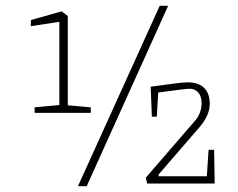

<svg xmlns="http://www.w3.org/2000/svg" viewBox="-20 -631 818 660"><path d="M292 -262V-243H99V-262L184 -270V-556L86 -541V-562L192 -592L213 -576V-269ZM529 -611H558L278 9H248ZM718 0H486L481 -20L653 -219Q663 -231 668 -246.5Q673 -262 673 -276Q673 -300 661.5 -313Q650 -326 632 -326Q620 -326 524 -313L519 -230H502L498 -333Q603 -348 625 -348Q662 -348 681.5 -329Q701 -310 701 -274Q701 -235 666 -194L525 -31V-25H691L697 -116H716Z"/></svg>

Font: Grenze Thin
Style: Regular
Weight: 250
Designer: Renata Polastri
Foundry: Omnibus-Type
Version: Version 1.002; ttfautohint (v1.8)